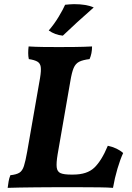

<svg xmlns="http://www.w3.org/2000/svg" viewBox="-20 -903 635 926"><path d="M17 3Q19 -13 21.5 -28Q24 -43 30 -58Q59 -61 73.5 -70Q88 -79 95.5 -102.5Q103 -126 111 -171L173 -526Q179 -562 176.5 -580Q174 -598 160 -606Q146 -614 119 -618Q116 -631 116 -647Q116 -663 118 -679Q150 -677 186 -676.5Q222 -676 264 -676Q299 -676 342.5 -676.5Q386 -677 424 -679Q424 -645 412 -618Q379 -614 361.5 -605Q344 -596 335 -574.5Q326 -553 319 -510L258 -159Q251 -117 253.5 -96Q256 -75 272 -68Q288 -61 322 -61H333Q400 -61 435 -94.5Q470 -128 500 -200Q546 -190 574 -165Q560 -135 546.5 -89.5Q533 -44 525 3Q498 1 459 0.5Q420 0 377.5 0Q335 0 297 0Q269 0 231 0Q193 0 152.5 0.5Q112 1 76 1.5Q40 2 17 3ZM283 -731Q245 -735 215 -756Q242 -787 263.5 -823Q285 -859 294 -880Q305 -881 316 -882Q327 -883 337 -883Q397 -883 432 -867Q391 -831 352 -795.5Q313 -760 283 -731Z"/></svg>

Font: Vollkorn
Style: Bold Italic
Weight: 700
Italic angle: -11°
Designer: Friedrich Althausen
Foundry: Friedrich Althausen
Version: Version 5.000; ttfautohint (v1.8.3)